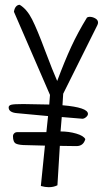

<svg xmlns="http://www.w3.org/2000/svg" viewBox="-20 -768 430 799"><path d="M167 -162 91 -164Q60 -164 47 -170Q34 -176 34 -201Q34 -208 39 -213Q44 -218 51 -218H173L180 -285L51 -297Q16 -300 16 -321Q16 -329 26.5 -332Q37 -335 77 -335L185 -333L188 -373L38 -719Q40 -733 46.5 -740.5Q53 -748 62 -748Q92 -730 113.5 -687.5Q135 -645 167 -559Q201 -469 218 -431Q249 -514 276.5 -573.5Q304 -633 342 -695Q347 -698 353 -698Q365 -698 376.5 -691.5Q388 -685 388 -674Q388 -669 385 -663L243 -378L240 -330Q346 -321 346 -294Q346 -287 337.5 -280Q329 -273 321 -274L237 -281L232 -221Q267 -221 297.5 -212Q328 -203 335 -189Q327 -160 298 -160L229 -161L219 3Q203 11 183 11Q168 11 150 6Z"/></svg>

Font: Indie Flower
Style: Regular
Weight: 400
Designer: Kimberly Geswein
Foundry: Kimberly Geswein
Version: Version 2.000